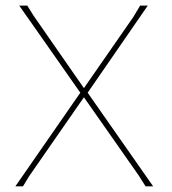

<svg xmlns="http://www.w3.org/2000/svg" viewBox="-20 -657 606 677"><path d="M520 0H493.2L469.2 -38.1L275.9 -314L83 -36.1L61 0H34.2L263.2 -330.1L47.9 -637.2H76.2L98.1 -602.1L275.9 -346.2L450.2 -597.2L474.1 -637.2H501L289.1 -330.1Z"/></svg>

Font: Datalegreya
Style: Thin
Weight: 250
Designer: Figs Lab
Foundry: Figs Lab
Version: Version 1.002;PS 001.002;hotconv 1.0.70;makeotf.lib2.5.58329